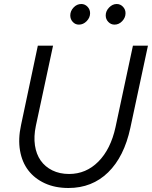

<svg xmlns="http://www.w3.org/2000/svg" viewBox="-20 -928 759 959"><path d="M76 0ZM631 -289Q600 -145 520 -67Q440 11 322 11Q255 11 204 -12.5Q153 -36 121.5 -77Q90 -118 80 -176Q70 -234 85 -303L169 -700H245L159 -299Q148 -246 154.5 -202Q161 -158 183 -126.5Q205 -95 241.5 -77Q278 -59 325 -59Q410 -59 471.5 -121Q533 -183 557 -293L644 -700H719ZM374 -805Q356 -805 343.5 -818.5Q331 -832 331 -851Q331 -873 347.5 -890.5Q364 -908 386 -908Q404 -908 417 -894.5Q430 -881 430 -862Q430 -840 413 -822.5Q396 -805 374 -805ZM552 -805Q534 -805 521 -818.5Q508 -832 508 -851Q508 -873 525 -890.5Q542 -908 563 -908Q581 -908 594 -894.5Q607 -881 607 -862Q607 -840 590.5 -822.5Q574 -805 552 -805Z"/></svg>

Font: Red Hat Text
Style: Italic
Weight: 400
Italic angle: -12°
Designer: Pentagram / MCKL
Foundry: Pentagram / MCKL
Version: Version 1.005; Red Hat Text Italic